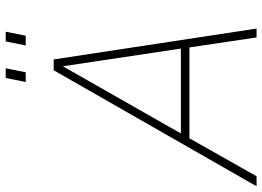

<svg xmlns="http://www.w3.org/2000/svg" viewBox="-175 -775 918 672"><g transform="rotate(-90 284.0 -439.0)"><path d="M333 -808H367L381 -878H347ZM461 -808H495L509 -878H475ZM-32 0H3L136 -235H454L489 0H520L412 -710H374ZM388 -678 450 -265H153Z"/></g></svg>

Font: Geist Thin
Style: Italic
Weight: 100
Italic angle: -12°
Designer: Basement.studio, Andrés Briganti, Mateo Zaragoza
Foundry: Basement.studio, Vercel, Andrés Briganti, Guido Ferreyra, Mateo Zaragoza
Version: Version 1.500